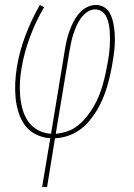

<svg xmlns="http://www.w3.org/2000/svg" viewBox="-20 -550 540 775"><path d="M150 205 183 8Q152 6 125 -7.5Q98 -21 81 -44Q64 -67 55 -95.5Q46 -124 43 -154Q40 -184 41.5 -215.5Q43 -247 48 -278Q53 -310 62 -343Q71 -376 83 -407.5Q95 -439 109.5 -470Q124 -501 141 -530L158 -521Q141 -492 127 -462.5Q113 -433 101.5 -402Q90 -371 81 -339Q72 -307 67 -275Q62 -247 60.5 -218Q59 -189 61.5 -161.5Q64 -134 71.5 -107.5Q79 -81 94 -59.5Q109 -38 133 -25Q157 -12 186 -10L242 -350Q245 -369 249.5 -388Q254 -407 260.5 -425Q267 -443 276 -461Q285 -479 298.5 -495Q312 -511 330 -520.5Q348 -530 367 -530Q385 -530 399.5 -521.5Q414 -513 422 -499Q430 -485 434.5 -468.5Q439 -452 441 -435Q443 -418 443.5 -401Q444 -384 443 -366.5Q442 -349 439.5 -331.5Q437 -314 434 -296Q430 -272 424.5 -247Q419 -222 411.5 -197.5Q404 -173 394 -149.5Q384 -126 370 -103Q356 -80 338.5 -59.5Q321 -39 299 -24Q277 -9 252 -1Q227 7 202 8L170 205ZM205 -10Q229 -12 252 -20Q275 -28 294.5 -43.5Q314 -59 329.5 -78.5Q345 -98 357.5 -119Q370 -140 379 -162.5Q388 -185 394.5 -207.5Q401 -230 406 -253Q411 -276 415 -299Q418 -315 420 -330.5Q422 -346 423 -361.5Q424 -377 424 -392.5Q424 -408 423 -423Q422 -438 419 -453Q416 -468 410 -481Q404 -494 392 -503Q380 -512 364 -512Q347 -512 332 -501.5Q317 -491 306.5 -476.5Q296 -462 289 -446Q282 -430 276.5 -413.5Q271 -397 267.5 -380.5Q264 -364 261 -347Z"/></svg>

Font: Iosevka Slab Thin
Style: Italic
Weight: 100
Italic angle: -9°
Monospace: yes
Designer: Belleve Invis
Foundry: Belleve Invis
Version: Version 11.1.1; ttfautohint (v1.8.3)